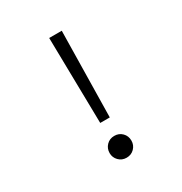

<svg xmlns="http://www.w3.org/2000/svg" viewBox="-171 -855 942 992"><g transform="rotate(-30 300.0 -359.0)"><path d="M271 -215 262 -727H337L328 -215ZM300 9Q272 9 253.5 -10.1Q235 -29.2 235 -55.5Q235 -83 253.5 -102Q272 -121 300 -121Q328 -121 346.5 -102.2Q365 -83.5 365 -55.6Q365 -29 346.5 -10Q328 9 300 9Z"/></g></svg>

Font: Red Hat Mono VF Light
Style: Regular
Weight: 300
Monospace: yes
Designer: Pentagram, MCKL
Foundry: Pentagram, MCKL
Version: Version 1.023